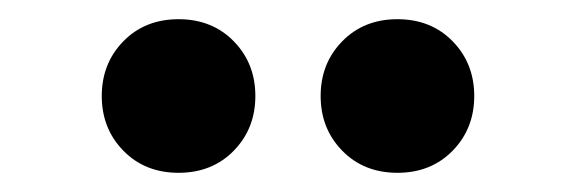

<svg xmlns="http://www.w3.org/2000/svg" viewBox="-20 -742 600 200"><path d="M223.5 -585Q201 -562 166 -562Q131 -562 108.5 -585Q86 -608 86 -642Q86 -676 108.5 -699Q131 -722 166 -722Q201 -722 223.5 -699Q246 -676 246 -642Q246 -608 223.5 -585ZM451.5 -585Q429 -562 394 -562Q359 -562 336.5 -585Q314 -608 314 -642Q314 -676 336.5 -699Q359 -722 394 -722Q429 -722 451.5 -699Q474 -676 474 -642Q474 -608 451.5 -585Z"/></svg>

Font: Assistant ExtraBold
Style: Regular
Weight: 800
Designer: Hebrew By Ben Nathan, Latin by Paul Hunt
Version: Version 2.001;PS 002.001;hotconv 1.0.88;makeotf.lib2.5.64775